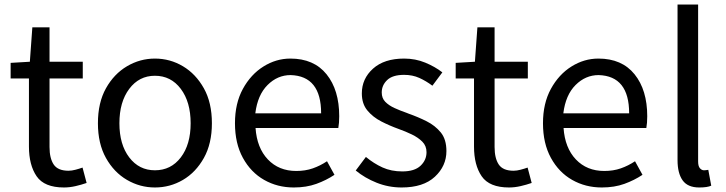

<svg xmlns="http://www.w3.org/2000/svg" viewBox="-20 -816 3209 849"><path d="M263 13Q176 13 142 -36.5Q108 -86 108 -168V-469H27V-538L112 -543L123 -695H199V-543H346V-469H199V-166Q199 -116 217.5 -88.5Q236 -61 283 -61Q297 -61 314 -65.5Q331 -70 345 -75L363 -7Q340 1 314 7Q288 13 263 13Z M665 13Q599 13 541.5 -20.5Q484 -54 448.5 -117.5Q413 -181 413 -271Q413 -362 448.5 -425.5Q484 -489 541.5 -523Q599 -557 665 -557Q732 -557 789 -523Q846 -489 881.5 -425.5Q917 -362 917 -271Q917 -181 881.5 -117.5Q846 -54 789 -20.5Q732 13 665 13ZM665 -63Q736 -63 779.5 -120Q823 -177 823 -271Q823 -365 779.5 -423Q736 -481 665 -481Q595 -481 551.5 -423Q508 -365 508 -271Q508 -177 551.5 -120Q595 -63 665 -63Z M1279 13Q1207 13 1148 -20.5Q1089 -54 1054 -118Q1019 -182 1019 -271Q1019 -359 1054 -423Q1089 -487 1145 -522Q1201 -557 1264 -557Q1368 -557 1424 -487.5Q1480 -418 1480 -302Q1480 -272 1476 -250H1110Q1116 -162 1164.5 -111Q1213 -60 1290 -60Q1330 -60 1363 -71.5Q1396 -83 1426 -103L1459 -43Q1423 -19 1379 -3Q1335 13 1279 13ZM1109 -315H1400Q1400 -480 1265 -484Q1207 -484 1163 -440Q1119 -396 1109 -315Z M1756 13Q1698 13 1645.5 -8Q1593 -29 1553 -62L1598 -122Q1633 -93 1671.5 -75.5Q1710 -58 1759 -58Q1813 -58 1839.5 -83Q1866 -108 1866 -143Q1866 -171 1847.5 -189.5Q1829 -208 1801 -221.5Q1773 -235 1742 -246Q1703 -260 1666 -279Q1629 -298 1604.5 -327.5Q1580 -357 1580 -403Q1580 -468 1629.5 -512.5Q1679 -557 1767 -557Q1817 -557 1860.5 -539Q1904 -521 1936 -496L1892 -437Q1864 -458 1834 -471.5Q1804 -485 1767 -485Q1716 -485 1692 -462Q1668 -439 1668 -407Q1668 -382 1683.5 -366Q1699 -350 1724 -338.5Q1749 -327 1778 -317Q1783 -315 1788 -313Q1828 -299 1866 -280Q1904 -261 1929 -230.5Q1954 -200 1954 -148Q1954 -82 1903 -34.5Q1852 13 1756 13Z M2231 13Q2144 13 2110 -36.5Q2076 -86 2076 -168V-469H1995V-538L2080 -543L2091 -695H2167V-543H2314V-469H2167V-166Q2167 -116 2185.5 -88.5Q2204 -61 2251 -61Q2265 -61 2282 -65.5Q2299 -70 2313 -75L2331 -7Q2308 1 2282 7Q2256 13 2231 13Z M2641 13Q2569 13 2510 -20.5Q2451 -54 2416 -118Q2381 -182 2381 -271Q2381 -359 2416 -423Q2451 -487 2507 -522Q2563 -557 2626 -557Q2730 -557 2786 -487.5Q2842 -418 2842 -302Q2842 -272 2838 -250H2472Q2478 -162 2526.5 -111Q2575 -60 2652 -60Q2692 -60 2725 -71.5Q2758 -83 2788 -103L2821 -43Q2785 -19 2741 -3Q2697 13 2641 13ZM2471 -315H2762Q2762 -480 2627 -484Q2569 -484 2525 -440Q2481 -396 2471 -315Z M3072 13Q3021 13 2998.5 -18.5Q2976 -50 2976 -108V-796H3067V-102Q3067 -81 3075 -72Q3083 -63 3093 -63Q3097 -63 3101 -63.5Q3105 -64 3112 -65L3125 5Q3108 13 3072 13Z"/></svg>

Font: Noto Sans CJK KR Regular (TTF)
Style: Regular
Weight: 400
Designer: Ryoko NISHIZUKA 西塚涼子 (kana & ideographs); Paul D. Hunt (Latin, Greek & Cyrillic); Wenlong ZHANG 张文龙 (bopomofo); Sandoll 
Foundry: Adobe Systems Incorporated
Version: Version 1.004;PS 1.004;hotconv 1.0.82;makeotf.lib2.5.63406